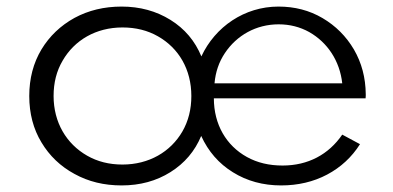

<svg xmlns="http://www.w3.org/2000/svg" viewBox="-20 -548 1196 584"><path d="M350 16C406 16 455.5 2.5 498.5 -24.5C541.5 -51.5 572.5 -88 592 -134.5C613.5 -87.5 645.5 -50.5 688.5 -24C731 2.5 780 16 835 16C886.5 16 933.5 5 975 -17C1016.5 -39 1050 -70 1075 -109.5L1021 -138.5C979.5 -78 917 -44.5 839.5 -44.5C798.5 -44.5 762.5 -53 731 -70.5C668.5 -105 630.5 -169 630.5 -249H1092C1092.5 -252.5 1092.5 -255 1092.5 -256.5V-261.5C1092 -312 1080 -357 1056.5 -397.5C1033 -437.5 1001 -469.5 961 -493C921 -516.5 876.5 -528 827 -528C723.5 -528 634.5 -466.5 592.5 -376.5C573 -423.5 542 -460.5 498.5 -487.5C455 -514.5 405.5 -528 350 -528C296.5 -528 249 -516.5 206.5 -493.5C164 -470 130.5 -438 106 -397.5C81.5 -356.5 69 -309.5 69 -256C69 -202.5 81.5 -155.5 106 -115C130.5 -74 164 -42 206.5 -19C249 4.5 296.5 16 350 16ZM632.5 -294.5C635.5 -329 646 -359.5 664 -386.5C700 -440.5 759 -474 827.5 -474C861.5 -474 892.5 -466 920.5 -450.5C976 -419 1013.5 -363 1021 -294.5ZM352.5 -47.5C312 -47.5 276.5 -56.5 245 -74.5C182 -110.5 143 -175.5 143 -256C143 -296.5 152 -332 170.5 -363.5C206.5 -426 272 -464.5 352.5 -464.5C393 -464.5 429 -455.5 460.5 -437.5C524 -401.5 562 -336.5 562 -256C562 -215.5 553 -180 535 -148.5C499 -86 433 -47.5 352.5 -47.5Z"/></svg>

Font: Spartan
Style: Regular
Weight: 400
Designer: Matt Bailey, Mirko Velimirovic
Foundry: Matt Bailey
Version: Version 1.003